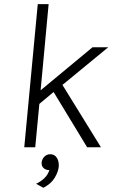

<svg xmlns="http://www.w3.org/2000/svg" viewBox="-20 -698 543 910"><path d="M393 0 234 -262 166.5 -205.5 147 0H95L159 -678.5H210.5L172.5 -270L418.5 -474H493L276 -295.5L458.5 0ZM185.5 192 151 173Q174.5 162 190.8 146Q207 130 214 108.5Q196 108 185.8 97.8Q175.5 87.5 177.5 70Q180 54.5 191 43.8Q202 33 218.5 33Q238.5 33 249.2 49.5Q260 66 258.5 91Q256.5 115.5 239.5 144.2Q222.5 173 185.5 192Z"/></svg>

Font: Karla Light
Style: Italic
Weight: 300
Italic angle: -8°
Designer: Jonathan Pinhorn
Version: Version 2.004;gftools[0.9.33]